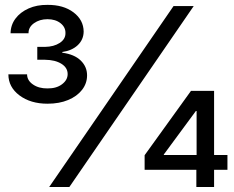

<svg xmlns="http://www.w3.org/2000/svg" viewBox="-20 -752 940 772"><path d="M177.7 0 677.7 -727.5H758.8L258.8 0ZM561.5 -69.3V-127.9L748 -386.7H798.8V-305.7H767.6L638.7 -130.9V-128.9H894.5V-69.3ZM769.5 0V-87.9L770.5 -113.3V-386.7H840.8V0ZM170.9 -335Q103 -335 58.3 -368.4Q13.7 -401.9 13.7 -453.1H88.9Q88.9 -428.7 112.5 -412.4Q136.2 -396 170.9 -396.5Q206.5 -396 229.2 -413.1Q252 -430.2 252 -454.1Q252 -480 226.8 -495.6Q201.7 -511.2 161.1 -511.7H129.9V-563.5H161.1Q196.3 -564 220 -579.3Q243.7 -594.7 243.2 -619.1Q243.7 -642.6 223.4 -658.7Q203.1 -674.8 170.9 -674.8Q139.2 -674.8 116.7 -658.7Q94.2 -642.6 94.7 -618.2H22.5Q22.9 -651.4 42.2 -677.2Q61.5 -703.1 95 -718Q128.4 -732.9 170.9 -732.4Q234.9 -732.9 275.4 -702.4Q315.9 -671.9 316.4 -625Q315.9 -592.3 292.5 -570.3Q269 -548.3 230.5 -543V-540Q278.8 -533.7 304.4 -508.8Q330.1 -483.9 330.1 -449.2Q330.1 -416.5 309.8 -390.6Q289.6 -364.7 253.9 -349.9Q218.3 -335 170.9 -335Z"/></svg>

Font: Inter Tight
Style: Regular
Weight: 400
Designer: Rasmus Andersson
Foundry: rsms
Version: Version 3.002